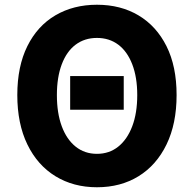

<svg xmlns="http://www.w3.org/2000/svg" viewBox="-20 -776 818 810"><path d="M276 -313V-455H502V-313ZM389 14Q290 14 214 -32.5Q138 -79 95.5 -166.5Q53 -254 53 -375Q53 -496 95.5 -581.5Q138 -667 214 -711.5Q290 -756 389 -756Q489 -756 564.5 -711Q640 -666 682.5 -581Q725 -496 725 -375Q725 -254 682.5 -166.5Q640 -79 564.5 -32.5Q489 14 389 14ZM389 -127Q441 -127 479 -157.5Q517 -188 538 -243.5Q559 -299 559 -375Q559 -450 538 -504.5Q517 -559 479 -587.5Q441 -616 389 -616Q337 -616 299 -587.5Q261 -559 240.5 -504.5Q220 -450 220 -375Q220 -299 240.5 -243.5Q261 -188 299 -157.5Q337 -127 389 -127Z"/></svg>

Font: Noto Sans TC ExtraBold
Style: Regular
Weight: 800
Designer: Ryoko NISHIZUKA  (kana, bopomofo & ideographs); Paul D. Hunt (Latin, Greek & Cyrillic); Sandoll Communications , Soo-you
Foundry: Adobe
Version: Version 2.004-H2;hotconv 1.0.118;makeotfexe 2.5.65603